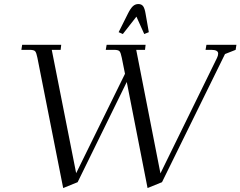

<svg xmlns="http://www.w3.org/2000/svg" viewBox="-20 -926 1202 960"><path d="M86.9 -676.8 90.8 -702.1H286.1L283.2 -676.8H238.8L360.8 -60.1L605 -557.1L588.9 -637.2Q584 -662.1 577.9 -669.4Q571.8 -676.8 549.8 -676.8H508.8L513.2 -702.1H708L705.1 -676.8H661.1L782.2 -59.1L1064.9 -636.2Q1070.8 -647.9 1070.8 -658.2Q1070.8 -676.8 1036.1 -676.8H1007.8L1012.2 -702.1H1162.1L1158.2 -676.8L1105 -655.8L790 -15.1L717.8 14.2L613.8 -516.1L368.2 -15.1L295.9 14.2L167 -637.2Q162.1 -662.1 156 -669.4Q149.9 -676.8 127.9 -676.8ZM573.2 -765.1 619.1 -856.9Q632.8 -884.3 644.5 -895Q656.2 -905.8 671.9 -905.8Q687.5 -905.8 695.6 -895Q703.6 -884.3 708 -856.9L724.1 -765.1L701.2 -755.9L662.1 -842.8L594.2 -755.9Z"/></svg>

Font: Dihjauti
Style: Italic
Weight: 400
Italic angle: -9°
Designer: T. Christopher White
Version: Version 3.0.0